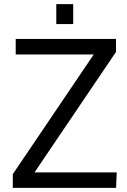

<svg xmlns="http://www.w3.org/2000/svg" viewBox="-20 -911 618 931"><path d="M335 -891.1V-794.4H252.9V-891.1ZM42 0V-66.4L434.6 -647H56.2V-722.2H542.5V-659.2L147.5 -75.2H545.9L543 0Z"/></svg>

Font: Oxygen
Style: Regular
Weight: 400
Designer: Vernon Adams
Foundry: Vernon Adams
Version: Version Release 0.2.3 webfont; ttfautohint (v0.93.3-1d66) -l